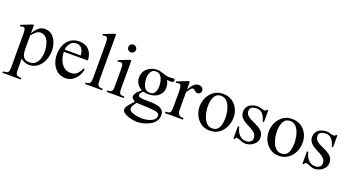

<svg xmlns="http://www.w3.org/2000/svg" viewBox="-59 -1266 3842 2102"><g transform="rotate(20 1862.0 -215.5)"><path d="M422.4 -217.3Q422.4 -176.3 410.6 -135.5Q398.9 -94.7 375.7 -60.8Q352.5 -26.9 317.6 -6.6Q282.7 13.7 236.3 13.7Q180.7 13.7 140.6 -23.9V99.6Q140.6 129.4 144.5 146Q148.4 162.6 162.8 169.4Q177.2 176.3 208.5 177.7V194.3H-4.9V177.7Q28.3 176.3 43 169.7Q57.6 163.1 61.3 146.2Q64.9 129.4 64.9 97.2V-285.2Q64.9 -318.4 60.3 -337.4Q55.7 -356.4 32.2 -356.4Q16.6 -356.4 2.4 -349.1L-2.4 -365.2L123.5 -415.5H140.6V-320.3Q161.1 -356.4 193.1 -386.5Q225.1 -416.5 270 -416.5Q322.8 -416.5 356.4 -385.7Q390.1 -355 406.2 -308.8Q422.4 -262.7 422.4 -217.3ZM351.6 -175.3Q351.6 -203.1 346.7 -235.4Q341.8 -267.6 329.1 -296.6Q316.4 -325.7 293.5 -344Q270.5 -362.3 234.9 -362.3Q210.9 -362.3 187.5 -342.3Q164.1 -322.3 140.6 -293.9V-143.1Q140.6 -109.4 146.7 -80.1Q152.8 -50.8 173.1 -32.7Q193.4 -14.6 234.9 -14.6Q278.3 -14.6 304 -39.8Q329.6 -64.9 340.6 -102.1Q351.6 -139.2 351.6 -175.3Z M814.5 -157.2 827.6 -147.5Q821.8 -106 799.3 -69.1Q776.9 -32.2 741.7 -9.3Q706.5 13.7 662.1 13.7Q604 13.7 564.7 -17.3Q525.4 -48.3 505.4 -96.9Q485.4 -145.5 485.4 -198.2Q485.4 -256.3 505.9 -306.2Q526.4 -356 567.9 -386.2Q609.4 -416.5 672.9 -416.5Q746.1 -416.5 786.9 -369.9Q827.6 -323.2 827.6 -252H548.3Q548.3 -208.5 564 -163.8Q579.6 -119.1 612.3 -89.4Q645 -59.6 695.8 -59.6Q742.2 -59.6 770.3 -87.6Q798.3 -115.7 814.5 -157.2ZM548.3 -277.3H735.4Q735.4 -304.2 726.3 -328.9Q717.3 -353.5 698 -369.1Q678.7 -384.8 647.9 -384.8Q602.5 -384.8 577.1 -351.6Q551.8 -318.4 548.3 -277.3Z M1086.4 0H887.2V-17.1Q929.2 -17.1 938.5 -36.4Q947.8 -55.7 947.8 -91.3V-497.6Q947.8 -526.9 942.6 -548.6Q937.5 -570.3 915 -570.3Q908.2 -570.3 901.6 -568.6Q895 -566.9 887.2 -564.5L880.4 -579.6L1001.5 -627.4H1021V-91.3Q1021 -50.8 1031.7 -33.9Q1042.5 -17.1 1086.4 -17.1Z M1283.7 -542.5Q1283.7 -523.9 1270.8 -510.5Q1257.8 -497.1 1238.8 -497.1Q1220.2 -497.1 1207 -510Q1193.8 -522.9 1193.8 -542.5Q1193.8 -561.5 1207 -574Q1220.2 -586.4 1238.8 -586.4Q1257.3 -586.4 1270.5 -573.5Q1283.7 -560.5 1283.7 -542.5ZM1337.4 0H1139.2V-17.1Q1178.7 -17.1 1190.4 -30.5Q1202.1 -43.9 1202.1 -82.5V-298.8Q1202.1 -318.8 1197.3 -338.6Q1192.4 -358.4 1170.9 -358.4Q1164.1 -358.4 1155.8 -356.2Q1147.5 -354 1139.2 -351.6L1133.3 -367.2L1255.9 -416.5H1275.4V-82.5Q1275.4 -43.9 1286.6 -30.5Q1297.9 -17.1 1337.4 -17.1Z M1793.5 -368.7Q1793.5 -354.5 1782.2 -350.1Q1771 -345.7 1756.3 -345.7Q1745.1 -345.7 1733.2 -346.7Q1721.2 -347.7 1712.9 -348.1Q1725.6 -331.1 1731.2 -309.8Q1736.8 -288.6 1736.8 -267.6Q1736.8 -222.7 1714.1 -192.1Q1691.4 -161.6 1655.3 -146.2Q1619.1 -130.9 1577.6 -130.9Q1562.5 -130.9 1547.1 -132.8Q1531.7 -134.8 1516.1 -139.6Q1504.9 -130.4 1493.9 -117.9Q1482.9 -105.5 1482.9 -90.3Q1482.9 -72.8 1504.9 -66.9Q1526.9 -61 1561.8 -60.8Q1596.7 -60.5 1635.7 -59.6Q1674.8 -58.6 1709.7 -50.8Q1744.6 -43 1766.6 -22.7Q1788.6 -2.4 1788.6 37.1Q1788.6 77.6 1766.4 107.7Q1744.1 137.7 1709 157.2Q1673.8 176.8 1634.8 186.3Q1595.7 195.8 1562 195.8Q1544.9 195.8 1515.6 191.2Q1486.3 186.5 1456.1 176.3Q1425.8 166 1405 149.9Q1384.3 133.8 1384.3 111.3Q1384.3 94.7 1400.1 71.8Q1416 48.8 1435.5 28.1Q1455.1 7.3 1465.8 -3.4Q1454.6 -11.2 1439.5 -24.4Q1424.3 -37.6 1424.3 -52.7Q1424.3 -69.3 1437 -87.6Q1449.7 -106 1466.3 -122.1Q1482.9 -138.2 1494.6 -147.5Q1459 -164.1 1438.2 -197.8Q1417.5 -231.4 1417.5 -270Q1417.5 -315.4 1439.9 -348.4Q1462.4 -381.3 1499.3 -398.9Q1536.1 -416.5 1578.6 -416.5Q1604.5 -416.5 1628.9 -408.7Q1653.3 -400.9 1677.5 -392.8Q1701.7 -384.8 1726.6 -384.8Q1737.8 -384.8 1749.5 -386.2Q1761.2 -387.7 1773.4 -387.7Q1784.7 -387.7 1789.1 -385.3Q1793.5 -382.8 1793.5 -368.7ZM1659.2 -255.4Q1659.2 -283.2 1651.9 -315.7Q1644.5 -348.1 1625.5 -371.6Q1606.4 -395 1571.8 -395Q1542.5 -395 1525.6 -378.9Q1508.8 -362.8 1501.7 -338.6Q1494.6 -314.5 1494.6 -289.6Q1494.6 -261.7 1502.2 -229.7Q1509.8 -197.8 1529.1 -175Q1548.3 -152.3 1583.5 -152.3Q1614.3 -152.3 1630.6 -167.5Q1647 -182.6 1653.1 -206.3Q1659.2 -230 1659.2 -255.4ZM1756.3 53.7Q1756.3 35.6 1742.4 27.3Q1728.5 19 1712.9 15.6Q1695.8 11.7 1667 9.3Q1638.2 6.8 1605 5.6Q1571.8 4.4 1541 3.2Q1510.3 2 1489.7 0Q1477.5 14.6 1462.9 35.6Q1448.2 56.6 1448.2 78.1Q1448.2 98.1 1466.3 110.8Q1484.4 123.5 1510.5 130.1Q1536.6 136.7 1561.8 139.2Q1586.9 141.6 1601.6 141.6Q1621.6 141.6 1647.7 137.7Q1673.8 133.8 1698.7 124Q1723.6 114.3 1740 97.2Q1756.3 80.1 1756.3 53.7Z M2118.2 -367.2Q2118.2 -351.1 2106.2 -338.6Q2094.2 -326.2 2077.6 -326.2Q2063 -326.2 2052.7 -334Q2042.5 -341.8 2033.9 -349.6Q2025.4 -357.4 2015.1 -357.4Q2002.4 -357.4 1986.6 -337.6Q1970.7 -317.9 1956.5 -289.6V-93.8Q1956.5 -55.2 1971.2 -36.1Q1985.8 -17.1 2027.3 -17.1V0H1818.4V-17.1Q1848.6 -17.1 1862.1 -23.9Q1875.5 -30.8 1878.9 -46.9Q1882.3 -63 1882.3 -91.3V-266.1Q1882.3 -308.1 1877 -332.8Q1871.6 -357.4 1845.7 -357.4Q1833.5 -357.4 1818.4 -351.6L1813.5 -367.2L1938.5 -416.5H1956.5V-325.2Q1966.8 -343.8 1981.9 -365Q1997.1 -386.2 2017.1 -401.4Q2037.1 -416.5 2061 -416.5Q2082.5 -416.5 2100.3 -403.6Q2118.2 -390.6 2118.2 -367.2Z M2541 -210Q2541 -151.4 2516.8 -100.3Q2492.7 -49.3 2448.2 -17.8Q2403.8 13.7 2341.8 13.7Q2283.7 13.7 2240.2 -16.6Q2196.8 -46.9 2173.1 -95.2Q2149.4 -143.6 2149.4 -198.2Q2149.4 -254.9 2173.6 -304.7Q2197.8 -354.5 2241.9 -385.5Q2286.1 -416.5 2346.2 -416.5Q2405.3 -416.5 2449 -388.7Q2492.7 -360.8 2516.8 -314Q2541 -267.1 2541 -210ZM2458.5 -175.3Q2458.5 -204.6 2452.6 -240.7Q2446.8 -276.9 2432.4 -310.5Q2418 -344.2 2393.6 -366Q2369.1 -387.7 2331.5 -387.7Q2291.5 -387.7 2270.3 -362.8Q2249 -337.9 2241 -302.5Q2232.9 -267.1 2232.9 -234.9Q2232.9 -206.1 2239 -169.4Q2245.1 -132.8 2259.5 -98.6Q2273.9 -64.5 2298.3 -42Q2322.8 -19.5 2359.9 -19.5Q2402.3 -19.5 2423.6 -44.7Q2444.8 -69.8 2451.7 -106Q2458.5 -142.1 2458.5 -175.3Z M2892.1 -102.1Q2892.1 -67.4 2871.6 -41.3Q2851.1 -15.1 2819.8 -0.7Q2788.6 13.7 2756.3 13.7Q2737.3 13.7 2717.8 6.6Q2698.2 -0.5 2680.4 -7.6Q2662.6 -14.6 2648.4 -14.6Q2643.6 -14.6 2639.4 -6.3Q2635.3 2 2632.8 5.9H2617.7V-138.2H2632.8Q2639.2 -106.4 2654.8 -78.1Q2670.4 -49.8 2695.8 -32.2Q2721.2 -14.6 2756.3 -14.6Q2783.7 -14.6 2804.9 -30Q2826.2 -45.4 2826.2 -74.2Q2826.2 -107.9 2804.9 -129.4Q2783.7 -150.9 2752.4 -166.7Q2721.2 -182.6 2689.9 -200Q2658.7 -217.3 2637.5 -242.7Q2616.2 -268.1 2616.2 -308.1Q2616.2 -345.7 2635 -369.6Q2653.8 -393.6 2683.8 -405Q2713.9 -416.5 2747.1 -416.5Q2770 -416.5 2792 -408.7Q2814 -400.9 2835.9 -400.9Q2848.1 -400.9 2855 -416.5H2870.6V-278.3H2855Q2848.6 -307.1 2835.4 -333Q2822.3 -358.9 2800.5 -375.2Q2778.8 -391.6 2745.6 -391.6Q2728.5 -391.6 2710.4 -387.2Q2692.4 -382.8 2680.2 -371.1Q2668 -359.4 2668 -336.9Q2668 -307.6 2684.1 -288.8Q2700.2 -270 2725.8 -256.6Q2751.5 -243.2 2780 -230.7Q2808.6 -218.3 2834.2 -202.4Q2859.9 -186.5 2876 -162.8Q2892.1 -139.2 2892.1 -102.1Z M3345.7 -210Q3345.7 -151.4 3321.5 -100.3Q3297.4 -49.3 3252.9 -17.8Q3208.5 13.7 3146.5 13.7Q3088.4 13.7 3044.9 -16.6Q3001.5 -46.9 2977.8 -95.2Q2954.1 -143.6 2954.1 -198.2Q2954.1 -254.9 2978.3 -304.7Q3002.4 -354.5 3046.6 -385.5Q3090.8 -416.5 3150.9 -416.5Q3210 -416.5 3253.7 -388.7Q3297.4 -360.8 3321.5 -314Q3345.7 -267.1 3345.7 -210ZM3263.2 -175.3Q3263.2 -204.6 3257.3 -240.7Q3251.5 -276.9 3237.1 -310.5Q3222.7 -344.2 3198.2 -366Q3173.8 -387.7 3136.2 -387.7Q3096.2 -387.7 3075 -362.8Q3053.7 -337.9 3045.7 -302.5Q3037.6 -267.1 3037.6 -234.9Q3037.6 -206.1 3043.7 -169.4Q3049.8 -132.8 3064.2 -98.6Q3078.6 -64.5 3103 -42Q3127.4 -19.5 3164.6 -19.5Q3207 -19.5 3228.3 -44.7Q3249.5 -69.8 3256.3 -106Q3263.2 -142.1 3263.2 -175.3Z M3696.8 -102.1Q3696.8 -67.4 3676.3 -41.3Q3655.8 -15.1 3624.5 -0.7Q3593.3 13.7 3561 13.7Q3542 13.7 3522.5 6.6Q3502.9 -0.5 3485.1 -7.6Q3467.3 -14.6 3453.1 -14.6Q3448.2 -14.6 3444.1 -6.3Q3439.9 2 3437.5 5.9H3422.4V-138.2H3437.5Q3443.8 -106.4 3459.5 -78.1Q3475.1 -49.8 3500.5 -32.2Q3525.9 -14.6 3561 -14.6Q3588.4 -14.6 3609.6 -30Q3630.9 -45.4 3630.9 -74.2Q3630.9 -107.9 3609.6 -129.4Q3588.4 -150.9 3557.1 -166.7Q3525.9 -182.6 3494.6 -200Q3463.4 -217.3 3442.1 -242.7Q3420.9 -268.1 3420.9 -308.1Q3420.9 -345.7 3439.7 -369.6Q3458.5 -393.6 3488.5 -405Q3518.6 -416.5 3551.8 -416.5Q3574.7 -416.5 3596.7 -408.7Q3618.7 -400.9 3640.6 -400.9Q3652.8 -400.9 3659.7 -416.5H3675.3V-278.3H3659.7Q3653.3 -307.1 3640.1 -333Q3627 -358.9 3605.2 -375.2Q3583.5 -391.6 3550.3 -391.6Q3533.2 -391.6 3515.1 -387.2Q3497.1 -382.8 3484.9 -371.1Q3472.7 -359.4 3472.7 -336.9Q3472.7 -307.6 3488.8 -288.8Q3504.9 -270 3530.5 -256.6Q3556.2 -243.2 3584.7 -230.7Q3613.3 -218.3 3638.9 -202.4Q3664.6 -186.5 3680.7 -162.8Q3696.8 -139.2 3696.8 -102.1Z"/></g></svg>

Font: Scheherazade New
Style: Regular
Weight: 400
Designer: SIL International
Foundry: SIL International
Version: Version 4.000